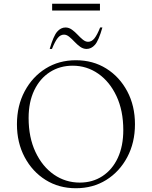

<svg xmlns="http://www.w3.org/2000/svg" viewBox="-20 -990 807 1020"><path d="M383 10Q293 10 222.5 -34Q152 -78 111 -155Q70 -232 70 -330Q70 -428 111 -505Q152 -582 222.5 -626Q293 -670 383 -670Q474 -670 544.5 -626Q615 -582 656 -505Q697 -428 697 -330Q697 -232 656 -155Q615 -78 544.5 -34Q474 10 383 10ZM404 -20Q472 -20 524.5 -54.5Q577 -89 606 -151.5Q635 -214 635 -299Q635 -402 599 -479Q563 -556 502 -598.5Q441 -641 366 -641Q298 -641 245 -607Q192 -573 162 -510.5Q132 -448 132 -363Q132 -260 168.5 -182.5Q205 -105 266.5 -62.5Q328 -20 404 -20ZM244 -730Q264 -799 283.5 -821.5Q303 -844 328 -844Q346 -844 362 -832.5Q378 -821 392 -806Q406 -791 420 -779.5Q434 -768 448 -768Q467 -768 481.5 -786Q496 -804 512 -844H524Q504 -774 484.5 -752Q465 -730 440 -730Q422 -730 406 -741.5Q390 -753 376 -768Q362 -783 348 -794.5Q334 -806 320 -806Q301 -806 286.5 -788Q272 -770 256 -730ZM257 -934V-970H511V-934Z"/></svg>

Font: Spectral SC ExtraLight
Style: Regular
Weight: 275
Designer: Jean-Baptiste Levee
Foundry: Production Type
Version: Version 2.001